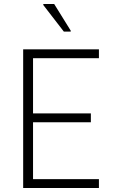

<svg xmlns="http://www.w3.org/2000/svg" viewBox="-20 -933 560 953"><path d="M95 0V-688H471V-644H144V-370H431V-326H144V-44H471V0ZM297 -776 195 -908V-913H249L331 -781V-776Z"/></svg>

Font: Saira Semi Condensed ExtraLight
Style: Regular
Weight: 200
Width: 4
Designer: Hector Gatti with collaboration of the Omnibus-Type team
Foundry: Omnibus-Type
Version: Version 1.001; ttfautohint (v1.8)